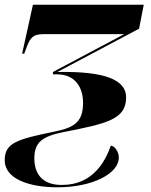

<svg xmlns="http://www.w3.org/2000/svg" viewBox="-31 -556 642 816"><path d="M213 240C364 240 474 181 474 114C474 85 453 63 440 63C388 213 288 230 231 230C150 230 115 184 115 117C115 50 147 24 236 6C425 -31 505 -49 505 -142C505 -215 420 -254 213 -250L560 -434L580 -536H109L63 -328H72L84 -360C104 -413 125 -411 181 -411H497L194 -250V-240H212C287 -240 322 -186 322 -119C322 -35 282 -13 197 4C42 36 -11 51 -11 125C-11 205 94 240 213 240Z"/></svg>

Font: Noto Serif Display SemiCondensed Black
Style: Italic
Weight: 900
Width: 4
Italic angle: -12°
Designer: Monotype Design Team
Foundry: Monotype Imaging Inc.
Version: Version 2.009